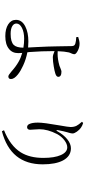

<svg xmlns="http://www.w3.org/2000/svg" viewBox="548 -1380 903 2040"><g transform="rotate(90 1000.0 -359.5)"><path d="M363.3 36.1Q286.1 36.1 238.3 5.4Q190.4 -25.4 190.4 -77.1Q190.4 -141.6 261.7 -176.8Q325.2 -209 420.9 -209Q455.1 -209 484.4 -206.1Q483.4 -231.4 479.5 -297.9Q472.7 -437.5 472.7 -481.4Q472.7 -495.1 471.7 -527.3Q470.7 -657.2 469.2 -672.9Q467.8 -688.5 461.9 -695.8Q456.1 -703.1 442.4 -708Q416 -715.8 374 -717.8L372.1 -738.3Q414.1 -752.9 444.3 -752.9Q481.4 -752.9 518.6 -733.9Q555.7 -714.8 555.7 -697.3Q555.7 -684.6 546.9 -666Q539.1 -650.4 536.1 -637.7Q526.4 -596.7 523.4 -520.5Q534.2 -519.5 551.8 -519.5Q609.4 -519.5 677.7 -539.1Q690.4 -543 710 -551.8Q731.4 -560.5 739.3 -560.5Q795.9 -560.5 795.9 -526.4Q795.9 -505.9 759.8 -495.1Q732.4 -486.3 685.5 -478.5Q629.9 -468.8 587.9 -468.8Q563.5 -468.8 522.5 -487.3V-474.6Q522.5 -352.5 532.2 -223.6Q534.2 -206.1 535.2 -198.2Q608.4 -184.6 675.8 -153.3Q732.4 -127.9 770.5 -97.7Q819.3 -58.6 819.3 -24.4Q819.3 3.9 791 3.9Q777.3 3.9 740.2 -28.3Q685.5 -77.1 636.7 -104.5Q596.7 -127.9 542 -143.6Q543.9 -118.2 543.9 -100.6Q543.9 -37.1 498 -2Q451.2 36.1 363.3 36.1ZM338.9 -20.5Q424.8 -20.5 457 -53.7Q485.4 -83 486.3 -156.2Q437.5 -164.1 391.6 -164.1Q321.3 -164.1 275.4 -140.6Q229.5 -117.2 229.5 -82Q229.5 -54.7 256.8 -38.1Q286.1 -20.5 338.9 -20.5Z M1374 72.3 1363.3 49.8Q1529.3 -16.6 1598.6 -128.9Q1657.2 -223.6 1657.2 -368.2Q1657.2 -486.3 1627 -554.2Q1596.7 -622.1 1544.9 -622.1Q1509.8 -622.1 1469.7 -591.8Q1428.7 -560.5 1403.3 -512.7Q1352.5 -414.1 1352.5 -326.2Q1352.5 -305.7 1355.5 -271.5Q1358.4 -242.2 1358.4 -226.6Q1358.4 -211.9 1350.6 -203.6Q1342.8 -195.3 1331.1 -195.3Q1307.6 -195.3 1296.9 -219.7Q1282.2 -251 1282.2 -310.5Q1282.2 -372.1 1311.5 -537.1Q1329.1 -635.7 1329.1 -657.2Q1329.1 -693.4 1316.4 -719.7Q1305.7 -741.2 1273.4 -778.3L1286.1 -791Q1315.4 -782.2 1333 -769.5Q1359.4 -752 1378.9 -723.6Q1397.5 -696.3 1397.5 -679.7Q1397.5 -665 1390.6 -641.6Q1386.7 -628.9 1384.8 -622.1Q1374 -585.9 1362.3 -523.4Q1359.4 -507.8 1364.3 -507.3Q1369.1 -506.8 1377 -521.5Q1412.1 -584 1459 -622.1Q1507.8 -661.1 1554.7 -661.1Q1639.6 -661.1 1684.6 -576.2Q1725.6 -498 1725.6 -361.3Q1725.6 -19.5 1374 72.3Z"/></g></svg>

Font: Bpmf Zihi Only R
Style: R
Weight: 400
Foundry: But Ko
Version: Version 1.320